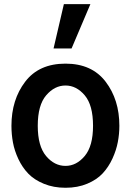

<svg xmlns="http://www.w3.org/2000/svg" viewBox="-20 -888 630 926"><path d="M162.1 -281.2Q162.1 -183.6 202.1 -135.7Q242.2 -87.9 295.9 -87.9Q348.6 -87.9 388.7 -135.7Q428.7 -183.6 428.7 -281.2Q428.7 -380.9 388.7 -428.2Q348.6 -475.6 295.9 -475.6Q243.2 -475.6 202.6 -428.2Q162.1 -380.9 162.1 -281.2ZM35.2 -281.2Q35.2 -407.2 101.6 -494.1Q168 -581.1 295.9 -581.1Q422.9 -581.1 489.3 -494.1Q555.7 -407.2 555.7 -281.2Q555.7 -242.2 548.3 -203.1Q541 -164.1 522.5 -123.5Q503.9 -83 475.6 -52.2Q447.3 -21.5 400.9 -2Q354.5 17.6 295.9 17.6Q238.3 17.6 191.9 -1.5Q145.5 -20.5 116.7 -50.3Q87.9 -80.1 68.8 -120.6Q49.8 -161.1 42.5 -200.7Q35.2 -240.2 35.2 -281.2ZM238.3 -654.3 288.1 -868.2H416L325.2 -654.3Z"/></svg>

Font: Gothic A1
Style: Bold
Weight: 700
Version: Version 2.50